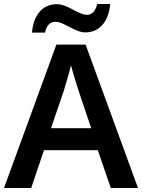

<svg xmlns="http://www.w3.org/2000/svg" viewBox="-20 -940 711 960"><path d="M140 -777H205C213 -814 231 -831 256 -831C302 -831 353 -778 407 -778C473 -778 523 -827 531 -920H466C458 -884 439 -866 415 -866C370 -866 320 -919 264 -919C198 -919 148 -872 140 -777ZM534 0H670L408 -717H262L0 0H136L200 -189H469ZM374 -483 436 -299H235L298 -483C305 -506 325 -572 335 -613C344 -578 365 -510 374 -483Z"/></svg>

Font: Noto Sans Bengali UI SemiBold
Style: Regular
Weight: 600
Designer: Jelle Bosma - Monotype Design Team
Foundry: Monotype Imaging Inc.
Version: Version 2.003